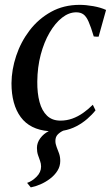

<svg xmlns="http://www.w3.org/2000/svg" viewBox="-20 -546 468 811"><path d="M94.5 226.5Q115.5 219.5 134.5 200.5Q153.5 181.5 153.5 157.5Q153.5 145 149.2 133.5Q145 122 140.5 108.8Q136 95.5 136 79Q136 57 150.2 37.8Q164.5 18.5 186 8Q106.5 1.5 67.5 -51.5Q28.5 -104.5 28.5 -194.5Q29 -252 48.5 -310.5Q68 -369 105.2 -417.8Q142.5 -466.5 195.8 -496Q249 -525.5 316.5 -525.5Q343 -525.5 374 -520Q405 -514.5 428 -504L396.5 -391Q391 -391 386 -391.2Q381 -391.5 376 -392Q364 -432.5 354.2 -454.5Q344.5 -476.5 332.5 -485.2Q320.5 -494 302 -494Q271 -494 242 -471.2Q213 -448.5 189.5 -408.2Q166 -368 152 -315Q138 -262 137.5 -201.5Q137 -152.5 147 -115.2Q157 -78 178.8 -57.2Q200.5 -36.5 235 -36.5Q261.5 -36.5 285.2 -45Q309 -53.5 330.8 -68.8Q352.5 -84 372 -103.5L383.5 -80Q369 -61.5 348.5 -43.8Q328 -26 302.8 -12.8Q277.5 0.5 247 6Q233 12.5 223.5 22.5Q214 32.5 214 49Q214 62 219.2 75Q224.5 88 229.5 102.2Q234.5 116.5 234.5 134Q234.5 156.5 222.5 175.5Q210.5 194.5 191.2 209Q172 223.5 150.5 232.8Q129 242 110 245.5Z"/></svg>

Font: Merriweather 120pt
Style: Italic
Weight: 400
Italic angle: -7.8°
Version: Version 2.101